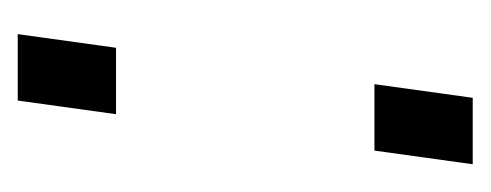

<svg xmlns="http://www.w3.org/2000/svg" viewBox="-184 -356 540 211"><g transform="rotate(-90 85.5 -250.0)"><path d="M99 -108 84 0H11L26 -108ZM154 -500 139 -392H66L81 -500Z"/></g></svg>

Font: Pathway Extreme 8pt Thin 12pt Light
Style: Italic
Weight: 300
Italic angle: -8°
Version: Version 1.001;gftools[0.9.26]